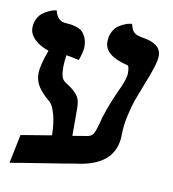

<svg xmlns="http://www.w3.org/2000/svg" viewBox="-70 -627 639 708"><g transform="rotate(10 249.5 -273.0)"><path d="M275.9 -127.9Q292 -129.9 298.8 -140.1Q305.7 -150.4 313 -178.2Q326.7 -234.9 359.9 -308.1Q384.8 -359.4 384.8 -381.8Q384.8 -409.7 377 -411.1Q290 -432.1 290 -482.9Q290 -503.9 298.1 -520Q306.2 -536.1 317.6 -544.2Q329.1 -552.2 340.8 -557.1Q352.1 -562 360.4 -563L368.2 -564Q373.5 -542 382.8 -533.2Q392.1 -524.4 415 -521Q485.8 -510.3 485.8 -464.8Q485.8 -434.1 450.2 -348.1Q434.6 -308.6 426.8 -286.6Q418.9 -264.6 410.4 -226.3Q401.9 -188 401.9 -155.8Q401.9 -37.1 250 -20Q215.3 -13.7 131.1 -0.5Q46.9 12.7 12.2 19L34.2 -88.9L148.9 -107.9Q148.4 -151.9 139.9 -183.6Q131.3 -215.3 120.1 -227.1Q90.3 -251.5 75.2 -273.7Q60.1 -295.9 60.1 -324.2Q60.1 -354 82 -413.1Q49.8 -423.3 29.3 -442.9Q8.8 -462.4 8.8 -485.8Q8.8 -505.4 16.8 -520.8Q24.9 -536.1 36.1 -543.9Q47.4 -551.8 58.6 -556.9Q69.8 -562 78.1 -563.5L85.9 -564.9Q94.7 -528.8 121.1 -524.9Q135.3 -523.9 144.3 -522.9Q153.3 -522 167.2 -517.6Q181.2 -513.2 189.2 -505.9Q197.3 -498.5 203.6 -484.1Q210 -469.7 210 -450.2Q210 -433.1 198.2 -398.9Q165.5 -405.8 149.9 -408.2Q146 -377.9 146 -363.8Q146 -321.8 160.2 -312H159.2Q178.2 -299.8 187 -293.2Q195.8 -286.6 205.8 -275.9Q215.8 -265.1 219.5 -252Q223.1 -238.8 223.1 -220.2V-119.1Z"/></g></svg>

Font: Linux Libertine G
Style: Semibold
Weight: 600
Designer: Philipp H. Poll
Foundry: Philipp H. Poll
Version: Version 5.1.1